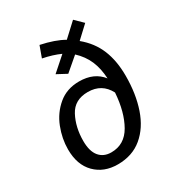

<svg xmlns="http://www.w3.org/2000/svg" viewBox="-186 -894 946 1024"><g transform="rotate(-30 287.0 -382.0)"><path d="M512 -377Q512 -266 482 -178Q452 -90 391 -39Q330 12 240 12Q155 12 102 -41.5Q49 -95 49 -190Q49 -256 74.5 -321.5Q100 -387 152.5 -431Q205 -475 281 -475Q373 -475 421 -413Q418 -475 397.5 -523Q377 -571 335 -610L252 -539L192 -571L278 -647Q232 -668 171 -680L196 -749Q282 -731 336 -700L418 -776L466 -729L392 -660Q455 -608 483.5 -538.5Q512 -469 512 -377ZM418 -328Q379 -403 293 -403Q211 -403 176.5 -338Q142 -273 142 -188Q142 -125 168.5 -93Q195 -61 242 -61Q324 -61 367 -136.5Q410 -212 418 -328Z"/></g></svg>

Font: Fira Sans
Style: Italic
Weight: 400
Italic angle: -8°
Designer: bBox Type GmbH & Carrois Corporate GbR & Edenspiekermann AG
Foundry: bBox Type GmbH & Carrois Corporate GbR & Edenspiekermann AG
Version: Version 4.301